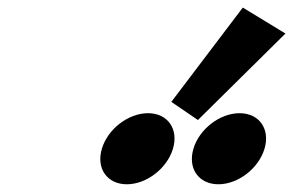

<svg xmlns="http://www.w3.org/2000/svg" viewBox="-20 -1002 759 497"><path d="M423.5 -738.3 492.3 -691.3 718.9 -915.2 608.5 -982.4ZM363.1 -709C312.1 -709 258.9 -668 243.7 -617C228.5 -566 257.3 -525 308.3 -525C359.3 -525 412.5 -566 427.7 -617C442.9 -668 414.1 -709 363.1 -709ZM600.1 -709C549.1 -709 495.9 -668 480.7 -617C465.5 -566 494.3 -525 545.3 -525C596.3 -525 649.5 -566 664.7 -617C679.9 -668 651.1 -709 600.1 -709Z"/></svg>

Font: Hussar
Style: BdOblThree
Weight: 700
Foundry: Cannot Into Space Fonts
Version: Version 2.00